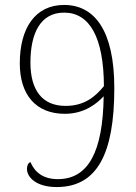

<svg xmlns="http://www.w3.org/2000/svg" viewBox="-20 -744 551 776"><path d="M209 12C373 12 442 -123 442 -388C442 -621 362 -724 239 -724C122 -724 60 -630 60 -488C60 -361 125 -284 242 -284C322 -284 372 -326 399 -355C396 -131 337 -20 214 -20C155 -20 121 -47 103 -89C94 -85 89 -76 89 -61C89 -28 126 12 209 12ZM245 -316C151 -316 103 -379 103 -491C103 -609 143 -693 239 -693C342 -693 399 -594 400 -396C365 -353 321 -316 245 -316Z"/></svg>

Font: Noto Serif Ethiopic SemiCondensed ExtraLight
Style: Regular
Weight: 200
Width: 4
Designer: Monotype Design Team
Foundry: Monotype Imaging Inc.
Version: Version 2.102